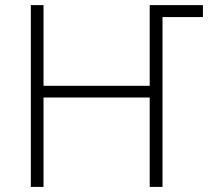

<svg xmlns="http://www.w3.org/2000/svg" viewBox="-20 -734 822 754"><path d="M101.1 0V-713.9H150.9V-397H567.9V-713.9H776.9V-667H618.2V0H567.9V-351.1H150.9V0Z"/></svg>

Font: Open Sans Light
Style: Regular
Weight: 300
Foundry: Ascender Corporation
Version: Version 1.10